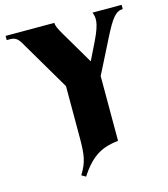

<svg xmlns="http://www.w3.org/2000/svg" viewBox="-125 -820 930 1063"><g transform="rotate(-15 339.5 -288.0)"><path d="M212 132 236 146C305 39 368 10 458 0V-371L558 -569C607 -666 632 -697 672 -698V-722H505C516 -693 524 -665 477 -568L426 -464L313 -656C295 -687 287 -704 286 -722H7V-698H27C67 -698 78 -673 99 -637L258 -367V-75C258 31 251 68 212 132Z"/></g></svg>

Font: Sinistre Bold
Style: Regular
Weight: 900
Designer: Jules Durand
Foundry: Collletttivo
Version: Version 69.420;Glyphs 3.2 (3217)